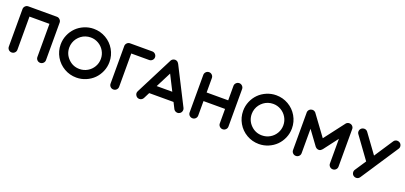

<svg xmlns="http://www.w3.org/2000/svg" viewBox="25 -1763 5933 2811"><g transform="rotate(20 2991.5 -357.5)"><path d="M590 -718Q617 -718 637 -698Q657 -678 657 -651V-67Q657 -39 637 -19.5Q617 0 589.5 0Q562 0 542.5 -19.5Q523 -39 523 -67V-583H212V-67Q212 -39 192.5 -19.5Q173 0 145 0Q117 0 97.5 -19.5Q78 -39 78 -67V-651Q78 -678 97.5 -698Q117 -718 145 -718Z M1160 -737Q1263 -737 1350.5 -686.5Q1438 -636 1489 -548.5Q1540 -461 1540 -357Q1540 -280 1510 -210Q1480 -140 1429 -89Q1378 -38 1307.5 -8Q1237 22 1160 22Q1057 22 969.5 -28.5Q882 -79 831 -166.5Q780 -254 780 -357Q780 -435 810 -505Q840 -575 891 -626Q942 -677 1012.5 -707Q1083 -737 1160 -737ZM1160 -112Q1227 -112 1283.5 -145Q1340 -178 1373 -234.5Q1406 -291 1406 -357.5Q1406 -424 1373 -480.5Q1340 -537 1283.5 -570Q1227 -603 1160 -603Q1120 -603 1082.5 -590.5Q1045 -578 1015 -555.5Q985 -533 962 -502.5Q939 -472 926.5 -434.5Q914 -397 914 -358Q914 -256 986 -184Q1058 -112 1160 -112Z M2075 -585H1797V-67Q1797 -39 1777.5 -19.5Q1758 0 1730 0Q1702 0 1682.5 -19.5Q1663 -39 1663 -67V-651Q1663 -651 1663 -651Q1663 -652 1663 -652Q1663 -679 1682.5 -699Q1702 -719 1730 -719H2075Q2103 -719 2123 -699Q2143 -679 2143 -651.5Q2143 -624 2123 -604.5Q2103 -585 2075 -585Z M2788 -98Q2800 -73 2791.5 -46.5Q2783 -20 2758.5 -7.5Q2734 5 2707.5 -3.5Q2681 -12 2668 -37L2621 -130H2242L2195 -37Q2186 -20 2170 -10Q2154 0 2135 0Q2098 0 2078 -32Q2058 -64 2075 -98L2372 -681Q2372 -682 2374 -685Q2374 -686 2375 -687Q2379 -693 2384 -698Q2384 -698 2386 -700Q2388 -702 2389.5 -703Q2391 -704 2393 -706Q2393 -706 2395 -707Q2402 -712 2409 -714Q2410 -714 2410 -714Q2411 -715 2411 -715Q2414 -716 2416 -716Q2417 -716 2420 -717Q2420 -717 2421 -717Q2422 -717 2423 -717Q2427 -718 2431 -718Q2432 -718 2432.5 -718Q2433 -718 2433 -718Q2436 -718 2439 -718Q2441 -717 2441 -717Q2445 -717 2448 -716Q2450 -716 2450 -716Q2453 -715 2456 -713Q2457 -713 2459 -712Q2462 -711 2462 -711Q2462 -711 2462.5 -710.5Q2463 -710 2464 -710Q2465 -709 2466 -709Q2469 -707 2472 -705V-704Q2485 -694 2492 -679Q2492 -680 2492 -680Q2492 -680 2492 -681ZM2310 -264H2553L2432 -503Z M3500 -651V-67Q3500 -39 3480 -19.5Q3460 0 3432.5 0Q3405 0 3385 -19.5Q3365 -39 3365 -67V-292H3029V-67Q3029 -39 3009.5 -19.5Q2990 0 2962 0Q2934 0 2914.5 -19.5Q2895 -39 2895 -67V-651Q2895 -678 2914.5 -698Q2934 -718 2962 -718Q2990 -718 3009.5 -698Q3029 -678 3029 -651V-426H3365V-651Q3365 -678 3385 -698Q3405 -718 3432.5 -718Q3460 -718 3480 -698Q3500 -678 3500 -651Z M4003 -737Q4106 -737 4193.5 -686.5Q4281 -636 4332 -548.5Q4383 -461 4383 -357Q4383 -280 4353 -210Q4323 -140 4272 -89Q4221 -38 4150.5 -8Q4080 22 4003 22Q3900 22 3812.5 -28.5Q3725 -79 3674 -166.5Q3623 -254 3623 -357Q3623 -435 3653 -505Q3683 -575 3734 -626Q3785 -677 3855.5 -707Q3926 -737 4003 -737ZM4003 -112Q4070 -112 4126.5 -145Q4183 -178 4216 -234.5Q4249 -291 4249 -357.5Q4249 -424 4216 -480.5Q4183 -537 4126.5 -570Q4070 -603 4003 -603Q3963 -603 3925.5 -590.5Q3888 -578 3858 -555.5Q3828 -533 3805 -502.5Q3782 -472 3769.5 -434.5Q3757 -397 3757 -358Q3757 -256 3829 -184Q3901 -112 4003 -112Z M5215 -650V-67Q5215 -39 5195.5 -19.5Q5176 0 5148 0Q5120 0 5100.5 -19.5Q5081 -39 5081 -67V-451L4910 -226H4909Q4892 -204 4869 -199Q4846 -194 4828 -205Q4827 -205 4825 -206L4824 -207Q4822 -208 4820 -210H4819Q4818 -211 4815 -213Q4810 -217 4806 -222H4805Q4803 -225 4802 -226L4801 -227L4640 -447V-67Q4640 -39 4620.5 -19.5Q4601 0 4573 0Q4545 0 4525.5 -19.5Q4506 -39 4506 -67V-654V-657V-658Q4507 -659 4507 -660Q4508 -664 4508 -666Q4508 -667 4508 -668Q4509 -671 4509 -672Q4510 -673 4510 -675Q4511 -676 4512 -678Q4512 -679 4513 -681Q4514 -683 4515 -684Q4516 -685 4516.5 -686.5Q4517 -688 4518 -689Q4519 -690 4520 -692L4522 -694Q4538 -713 4564 -717H4569H4571H4572H4573H4574H4578Q4580 -717 4581.5 -716.5Q4583 -716 4584.5 -716Q4586 -716 4588 -716Q4589 -716 4591 -715Q4593 -715 4594 -714Q4595 -714 4597 -713Q4599 -712 4600.5 -711.5Q4602 -711 4603.5 -710Q4605 -709 4606 -708Q4607 -708 4609 -707Q4610 -706 4611 -705Q4613 -704 4614 -703Q4615 -702 4617 -701Q4618 -700 4619 -699Q4620 -698 4621 -697L4624 -694Q4625 -693 4626 -692Q4626 -691 4627 -690L4856 -378L5095 -691Q5095 -692 5095 -692Q5095 -692 5095.5 -692.5Q5096 -693 5096.5 -693Q5097 -693 5098 -695Q5100 -696 5100 -697Q5100 -698 5100.5 -698Q5101 -698 5102 -699Q5102 -700 5103 -700L5105 -702L5108 -704L5110 -706Q5111 -706 5112 -707Q5115 -708 5116 -709Q5116 -709 5118 -710Q5120 -711 5121 -711.5Q5122 -712 5124.5 -713Q5127 -714 5128 -714Q5128 -715 5131 -715Q5133 -716 5134 -716Q5135 -716 5137.5 -716.5Q5140 -717 5141 -717H5147H5148H5155H5156Q5176 -715 5190 -703L5191 -702Q5192 -701 5193 -700Q5195 -699 5195 -699Q5196 -697 5197 -696Q5199 -695 5199 -694Q5200 -693 5201 -692Q5203 -689 5203 -688Q5204 -688 5205 -686Q5206 -683 5207 -683Q5210 -678 5210 -677Q5210 -676 5211 -674L5212 -671Q5212 -670 5213 -667Q5214 -666 5214 -665Q5214 -664 5214 -661.5Q5214 -659 5214.5 -658.5Q5215 -658 5215 -655V-651Z M5933 -706Q5956 -691 5962 -663.5Q5968 -636 5952 -613L5707 -242V-243Q5707 -242 5707 -242Q5707 -242 5707 -241H5706Q5706 -241 5705.5 -240.5Q5705 -240 5705 -240Q5705 -240 5705.5 -240.5Q5706 -241 5706 -241L5707 -242Q5707 -242 5707 -242Q5707 -242 5707 -241.5Q5707 -241 5706 -241V-240Q5705 -239 5705 -238Q5704 -238 5704 -237L5567 -30Q5546 0 5511 0Q5491 0 5474 -11Q5451 -26 5445.5 -53.5Q5440 -81 5455 -104L5569 -276L5326 -611Q5309 -633 5313.5 -660.5Q5318 -688 5341 -705Q5358 -717 5380 -717Q5414 -717 5434 -690L5648 -396L5840 -687Q5860 -717 5896 -717Q5916 -717 5933 -706Z"/></g></svg>

Font: Multiround Pro
Style: Regular
Weight: 400
Designer: Ivan Filipov, Sasha Pavljenko
Version: Version 1.005;Fontself Maker 3.5.4